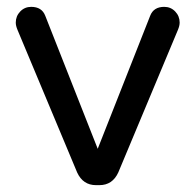

<svg xmlns="http://www.w3.org/2000/svg" viewBox="-20 -535 570 560"><path d="M459 -515Q478 -515 491 -501.5Q504 -488 504 -469Q504 -460 499 -448L325 -32Q308 5 270 5H260Q222 5 205 -32L31 -448Q26 -460 26 -469Q26 -488 39 -501.5Q52 -515 71 -515Q102 -515 112 -489L265 -101L418 -489Q428 -515 459 -515Z"/></svg>

Font: Varela Round
Style: Regular
Weight: 400
Designer: Joe Prince
Foundry: Joe Prince
Version: Version 1.000